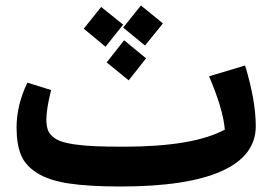

<svg xmlns="http://www.w3.org/2000/svg" viewBox="-20 -658 946 695"><path d="M504.9 -493.2 425.8 -558.1 490.2 -638.2 569.8 -573.2ZM425.8 -568.8 361.8 -488.8 283.2 -554.2 346.2 -632.8ZM366.2 -432.1 429.2 -512.2 508.8 -446.8 445.8 -367.2ZM867.2 -420.9Q905.8 -293.5 905.8 -201.2Q905.8 -93.8 781.5 -38.3Q657.2 17.1 416 17.1Q301.8 17.1 229.2 6.1Q156.7 -4.9 114.3 -31.7Q71.8 -58.6 55.9 -97.2Q40 -135.7 40 -196.8Q40 -277.3 79.1 -358.9L165 -332Q147.9 -263.7 147.9 -226.1Q147.9 -205.1 152.3 -190.7Q156.7 -176.3 169.2 -164.8Q181.6 -153.3 200.9 -146.5Q220.2 -139.6 252.4 -135Q284.7 -130.4 325.9 -128.7Q367.2 -127 426.8 -127Q680.2 -127 793.9 -189Q787.1 -264.6 736.8 -381.8Z"/></svg>

Font: FiraGO SemiBold
Style: Italic
Weight: 600
Italic angle: -8°
Designer: bBox Type GmbH
Foundry: bBox Type GmbH
Version: Version 1.001;PS 001.001;hotconv 1.0.88;makeotf.lib2.5.64775